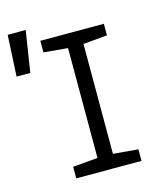

<svg xmlns="http://www.w3.org/2000/svg" viewBox="-172 -766 715 844"><g transform="rotate(-15 185.5 -344.0)"><path d="M70.3 -52.7 183.6 -62.5V-562.5L74.2 -572.3V-625H363.3V-572.3L253.9 -562.5V-62.5L367.2 -52.7V0H70.3ZM24.4 -687.5 -4.9 -500H-67.4L-57.6 -687.5Z"/></g></svg>

Font: Sudo Var
Style: Regular
Weight: 400
Monospace: yes
Designer: Jens Kutilek
Foundry: Jens Kutilek
Version: Version 0.065;FEAKit 1.0